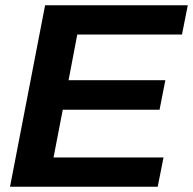

<svg xmlns="http://www.w3.org/2000/svg" viewBox="-20 -708 732 728"><path d="M18 0 151 -688H692L670 -577H273L240 -404H607L585 -292H218L183 -111H600L578 0Z"/></svg>

Font: Libra Sans Modern
Style: Bold Italic
Weight: 700
Italic angle: -12°
Foundry: Stefan Peev, Context Ltd
Version: Version 1.000